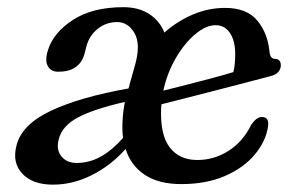

<svg xmlns="http://www.w3.org/2000/svg" viewBox="-20 -490 804 522"><path d="M25 -95Q39.5 -152 119.2 -189.2Q199 -226.5 329.5 -249.5Q331 -254.5 332.5 -259.5H332L347.5 -314.5Q363 -370.5 345.5 -400.2Q328 -430 298.5 -430Q268.5 -430 245.5 -411.5Q222.5 -393 215 -364L209.5 -343Q195.5 -294 136.5 -295Q118 -295.5 109.8 -310.8Q101.5 -326 110.5 -354Q125 -401 178.2 -435.8Q231.5 -470.5 315.5 -470.5Q357 -470.5 385.5 -452Q414 -433.5 427 -401.5Q462 -432.5 504.2 -450.5Q546.5 -468.5 592 -468.5Q651 -468.5 679.8 -433.8Q708.5 -399 713 -346.5Q715.5 -330.5 727 -330Q743.5 -330 743.5 -312Q743.5 -302.5 736.5 -294.2Q729.5 -286 713.5 -282.5Q685 -275 646 -264.8Q607 -254.5 565 -243.8Q523 -233 484.5 -223.2Q446 -213.5 419 -206.5Q418.5 -200 418 -194Q415.5 -122.5 441.8 -88.8Q468 -55 516.5 -55Q562.5 -55 601.8 -80.2Q641 -105.5 663.5 -151.5Q678.5 -172.5 692 -172Q713 -172 708.5 -144.5Q702 -104.5 672 -69Q642 -33.5 591.5 -11.5Q541 10.5 473 10.5Q411.5 10.5 373.5 -14.8Q335.5 -40 321.5 -85Q281.5 -40 229.8 -14Q178 12 124 12Q68.5 12 40.5 -18Q12.5 -48 25 -95ZM566 -421.5Q540 -421.5 511 -397.2Q482 -373 458.2 -332.5Q434.5 -292 424 -243.5Q451.5 -250.5 486 -259.2Q520.5 -268 554.5 -277Q588.5 -286 614.5 -294Q619.5 -314 619.5 -343Q619.5 -379 605.2 -400.2Q591 -421.5 566 -421.5ZM313 -157.5Q314 -185 319.5 -213Q233.5 -193 191.5 -170.5Q149.5 -148 140 -112.5Q132 -84 146.5 -65.5Q161 -47 188 -47Q223 -47 254 -64.2Q285 -81.5 314.5 -115Q312 -135 313 -157.5Z"/></svg>

Font: Fraunces 9pt Soft
Style: Italic
Weight: 400
Italic angle: -16°
Version: Version 1.000;[0bf87f6ff]